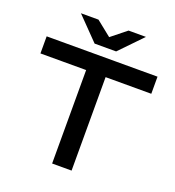

<svg xmlns="http://www.w3.org/2000/svg" viewBox="-167 -1094 1117 1224"><g transform="rotate(20 392.0 -481.5)"><path d="M458 -689V0H326V-689ZM768 -750V-634H16V-750ZM319 -811 171 -963H290L420 -859H364L494 -963H612L465 -811Z"/></g></svg>

Font: Unbounded Variable
Style: Regular
Weight: 400
Designer: Luke Prowse, Jean-Baptiste Morizot, Fátima Lázaro, Florian Runge
Foundry: NaN
Version: Version 1.600;FEAKit 1.0